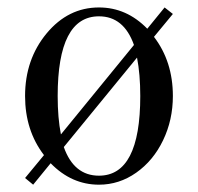

<svg xmlns="http://www.w3.org/2000/svg" viewBox="-20 -488 536 520"><path d="M351.1 -332 152.8 -89.8Q180.2 -12.2 248 -12.2Q359.9 -12.2 359.9 -228Q359.9 -287.1 351.1 -332ZM248 -467.8Q322.8 -467.8 378.9 -410.2L425.8 -467.8L448.2 -450.2L397 -388.2Q448.2 -321.3 448.2 -228Q448.2 -163.1 421.6 -107.9Q395 -52.7 348.9 -20.3Q302.7 12.2 248 12.2Q173.8 12.2 117.2 -45.9L69.8 12.2L47.9 -5.9L99.1 -67.9Q47.9 -134.8 47.9 -228Q47.9 -327.1 106.2 -397.5Q164.6 -467.8 248 -467.8ZM248 -443.8Q136.2 -443.8 136.2 -228Q136.2 -168.5 145 -124L342.8 -366.2Q315.4 -443.8 248 -443.8Z"/></svg>

Font: Flanker Steampunk
Style: Regular
Weight: 400
Designer: Alexey Kryukov, Leonardo Di Lena
Foundry: Alexey Kryukov, Leonardo Di Lena
Version: 1.210